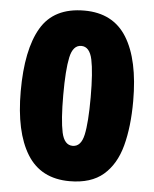

<svg xmlns="http://www.w3.org/2000/svg" viewBox="-53 -768 659 823"><g transform="rotate(5 277.0 -357.0)"><path d="M519 -356Q519 -245 497 -163Q475 -81 422 -35.5Q369 10 277 10Q153 10 94 -85.5Q35 -181 35 -356Q35 -535 90.5 -629.5Q146 -724 277 -724Q401 -724 460 -628.5Q519 -533 519 -356ZM218 -356Q218 -248 229.5 -195Q241 -142 277 -142Q313 -142 324.5 -194.5Q336 -247 336 -356Q336 -464 324.5 -518Q313 -572 277 -572Q241 -572 229.5 -518Q218 -464 218 -356Z"/></g></svg>

Font: Noto Sans Bengali SemiCondensed Black
Style: Regular
Weight: 900
Width: 4
Designer: Joana Ranito - Universal Thirst; Jelle Bosma - Monotype Design Team
Foundry: Universal Thirst ehf.
Version: Version 3.000; ttfautohint (v1.8.4.7-5d5b)